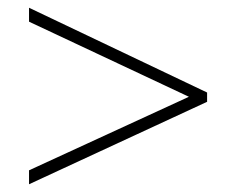

<svg xmlns="http://www.w3.org/2000/svg" viewBox="-20 -610 610 496"><path d="M55 -170V-134L515 -347V-371L55 -590V-554L468 -360Z"/></svg>

Font: Noto Sans Thai Looped ExtraLight
Style: Regular
Weight: 200
Designer: Sasikarn Vongin, Ben Mitchell
Foundry: The Fontpad Ltd
Version: Version 1.001